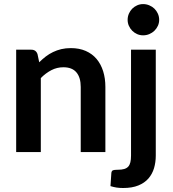

<svg xmlns="http://www.w3.org/2000/svg" viewBox="-20 -762 866 962"><path d="M176.5 -450Q192 -465.5 209.2 -478.8Q226.5 -492 245.8 -501.2Q265 -510.5 287 -515.8Q309 -521 335 -521Q377 -521 409.5 -506.8Q442 -492.5 463.8 -466.8Q485.5 -441 496.8 -405.2Q508 -369.5 508 -326.5V0H384.5V-326.5Q384.5 -373.5 363 -399.2Q341.5 -425 297.5 -425Q265.5 -425 237.5 -410.5Q209.5 -396 184.5 -371V0H61V-513H136.5Q160.5 -513 168 -490.5ZM760.5 -513V17.5Q760.5 51 751.8 80.5Q743 110 723.8 132.2Q704.5 154.5 673.2 167.2Q642 180 597 180Q579.5 180 564.5 177.8Q549.5 175.5 533.5 170.5L538 104Q539.5 94 546 91.2Q552.5 88.5 571 88.5Q589.5 88.5 602.2 84.8Q615 81 622.5 72.8Q630 64.5 633.2 51Q636.5 37.5 636.5 17.5V-513ZM777.5 -662.5Q777.5 -646.5 771 -632.5Q764.5 -618.5 753.8 -608Q743 -597.5 728.2 -591.2Q713.5 -585 697 -585Q681 -585 667 -591.2Q653 -597.5 642.5 -608Q632 -618.5 625.8 -632.5Q619.5 -646.5 619.5 -662.5Q619.5 -679 625.8 -693.5Q632 -708 642.5 -718.5Q653 -729 667 -735.2Q681 -741.5 697 -741.5Q713.5 -741.5 728.2 -735.2Q743 -729 753.8 -718.5Q764.5 -708 771 -693.5Q777.5 -679 777.5 -662.5Z"/></svg>

Font: Lato 2
Style: Bold
Weight: 700
Designer: Lukasz Dziedzic with Adam Twardoch and Botio Nikoltchev
Foundry: tyPoland Lukasz Dziedzic
Version: Version 2.015; 2015-08-06; http://www.latofonts.com/